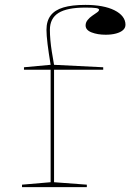

<svg xmlns="http://www.w3.org/2000/svg" viewBox="-20 -765 533 785"><path d="M70 0V-10L187 -20V-480H78V-490L187 -500Q179 -548 174.5 -584.5Q170 -621 170 -643Q170 -679 187 -701.5Q204 -724 239 -734.5Q274 -745 329 -745Q366 -745 396 -739.5Q426 -734 448 -723Q470 -712 481.5 -697Q493 -682 493 -664Q493 -651 483 -642Q473 -633 454.5 -628Q436 -623 412 -623Q379 -623 354.5 -632.5Q330 -642 330 -661Q330 -673 338 -683Q346 -693 357 -700.5Q368 -708 376.5 -714Q385 -720 385 -725Q385 -730 373 -732Q361 -734 329 -734Q254 -734 219 -712Q184 -690 184 -643Q184 -624 186 -601Q188 -578 192 -553Q196 -528 201 -500L402 -490V-480H201V-20L335 -10V0Z"/></svg>

Font: Kalnia SemiExpanded Thin
Style: Regular
Weight: 250
Width: 6
Designer: Frida Medrano
Foundry: Frida Medrano
Version: Version 1.105